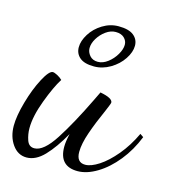

<svg xmlns="http://www.w3.org/2000/svg" viewBox="-88 -599 646 705"><g transform="rotate(15 235.0 -246.5)"><path d="M0 -71Q0 -108 15.5 -162.5Q31 -217 52.5 -257.5Q74 -298 88 -298Q94 -298 105.5 -292Q117 -286 125 -278Q104 -245 81 -183.5Q58 -122 58 -77Q58 -54 65.5 -32Q73 -10 94 -10Q129 -10 170.5 -74.5Q212 -139 260 -238L276 -271Q324 -262 324 -245Q324 -243 319.5 -231.5Q315 -220 311 -211Q288 -160 272.5 -115.5Q257 -71 257 -40Q257 0 290 0Q312 0 342 -19.5Q372 -39 403 -76Q434 -113 457 -162L470 -153Q449 -100 415.5 -58.5Q382 -17 343 6.5Q304 30 269 30Q199 30 199 -44Q199 -64 206 -94Q174 -37 142 -3.5Q110 30 75 30Q42 30 21 0.5Q0 -29 0 -71ZM156 -411Q156 -435 172.5 -461.5Q189 -488 217.5 -505.5Q246 -523 278 -523Q317 -523 335.5 -508Q354 -493 354 -469Q354 -445 336.5 -418.5Q319 -392 289.5 -374.5Q260 -357 228 -357Q191 -357 173.5 -372Q156 -387 156 -411ZM317 -463Q317 -478 305.5 -489Q294 -500 273 -500Q254 -500 236 -487Q218 -474 206.5 -455Q195 -436 195 -418Q195 -403 206 -390Q217 -377 237 -377Q256 -377 274.5 -391Q293 -405 305 -425.5Q317 -446 317 -463Z"/></g></svg>

Font: Dancing Script
Style: Regular
Weight: 400
Designer: Pablo Impallari
Foundry: Pablo Impallari
Version: Version 2.000